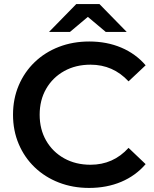

<svg xmlns="http://www.w3.org/2000/svg" viewBox="-20 -914 758 944"><path d="M418 10Q338 10 269.5 -16.5Q201 -43 150.5 -91.5Q100 -140 72 -206Q44 -272 44 -350Q44 -428 72 -494Q100 -560 150.5 -608.5Q201 -657 269.5 -683.5Q338 -710 419 -710Q505 -710 576 -680Q647 -650 696 -593L612 -514Q536 -596 425 -596Q352 -596 295.5 -564.5Q239 -533 207 -477.5Q175 -422 175 -350Q175 -278 207 -222.5Q239 -167 295.5 -135.5Q352 -104 425 -104Q537 -104 612 -187L696 -107Q647 -50 576 -20Q505 10 418 10ZM221 -757 355 -894H469L603 -757H500L412 -831L324 -757Z"/></svg>

Font: Montserrat SemiBold
Style: Regular
Weight: 600
Designer: Julieta Ulanovsky
Foundry: Julieta Ulanovsky
Version: Version 9.000; ttfautohint (v1.8.4.7-5d5b)